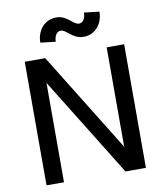

<svg xmlns="http://www.w3.org/2000/svg" viewBox="-97 -992 915 1071"><g transform="rotate(-10 360.5 -456.5)"><path d="M79 0H178V-563L526 0H642V-700H543V-137L195 -700H79ZM428 -780C493 -780 538 -835 538 -903L452 -913C452 -882 438 -857 415 -857C381 -857 358 -913 294 -913C228 -913 183 -858 183 -790L269 -780C269 -811 283 -836 306 -836C340 -836 363 -780 428 -780Z"/></g></svg>

Font: Uncut Sans Medium
Style: Regular
Weight: 500
Designer: Kasper Nordkvist
Foundry: UNCUT.wtf
Version: Version 1.304;Glyphs 3.2 (3246)